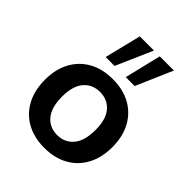

<svg xmlns="http://www.w3.org/2000/svg" viewBox="-215 -877 1006 1006"><g transform="rotate(45 288.0 -373.5)"><path d="M288 10Q212 10 156 -21Q100 -52 69 -109.5Q38 -167 38 -245Q38 -323 69 -380Q100 -437 156 -468Q212 -499 288 -499Q364 -499 420 -468Q476 -437 507 -380Q538 -323 538 -245Q538 -167 507 -109.5Q476 -52 420 -21Q364 10 288 10ZM288 -85Q344 -85 378 -125.5Q412 -166 412 -246Q412 -325 378 -364.5Q344 -404 288 -404Q232 -404 198 -364.5Q164 -325 164 -246Q164 -166 198 -125.5Q232 -85 288 -85ZM328 -554 377 -757H482L394 -554ZM179 -554 229 -757H334L245 -554Z"/></g></svg>

Font: Nunito Sans 12pt ExtraLight 12pt
Style: Bold
Weight: 700
Version: Version 3.101;gftools[0.9.27]